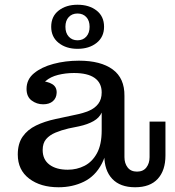

<svg xmlns="http://www.w3.org/2000/svg" viewBox="-20 -780 740 810"><path d="M162 -340Q135 -340 113.5 -356Q92 -372 92 -405Q92 -445 123.5 -471Q155 -497 205.5 -510.5Q256 -524 313 -524Q405 -524 455.5 -487Q506 -450 505 -375L409 -390Q409 -430 379.5 -451Q350 -472 292 -472Q257 -472 225 -464Q193 -456 173 -438.5Q153 -421 150 -391L149 -438Q181 -437 200.5 -425Q220 -413 219 -388Q218 -366 203 -353Q188 -340 162 -340ZM550 10Q487 10 453.5 -25.5Q420 -61 420 -125V-159H409V-305H403L409 -349V-390L505 -375V-117Q505 -91 518.5 -73.5Q532 -56 558 -56Q584 -56 597.5 -73.5Q611 -91 611 -117V-267H678V-124Q678 -61 645.5 -25.5Q613 10 550 10ZM227 10Q151 10 103 -26.5Q55 -63 55 -128Q55 -174 75.5 -203.5Q96 -233 132 -250.5Q168 -268 215 -278L299 -296Q330 -302 355 -312.5Q380 -323 394.5 -342Q409 -361 409 -390L412 -305H409Q399 -283 374.5 -269Q350 -255 313 -247L269 -238Q239 -231 214 -220.5Q189 -210 174.5 -193Q160 -176 160 -147Q160 -107 188.5 -85.5Q217 -64 266 -64Q304 -64 336.5 -80.5Q369 -97 389 -133.5Q409 -170 409 -230L437 -227Q437 -142 409.5 -89.5Q382 -37 334 -13.5Q286 10 227 10ZM307 -574Q259 -574 227.5 -599Q196 -624 196 -667Q196 -711 227.5 -735.5Q259 -760 307 -760Q356 -760 387.5 -735.5Q419 -711 419 -667Q419 -624 387.5 -599Q356 -574 307 -574ZM307 -610Q330 -610 344 -625.5Q358 -641 358 -667Q358 -693 344 -708Q330 -723 307 -723Q284 -723 270 -708Q256 -693 256 -667Q256 -641 270 -625.5Q284 -610 307 -610Z"/></svg>

Font: Montagu Slab 24pt
Style: Regular
Weight: 400
Designer: Florian Karsten
Foundry: Florian Karsten
Version: Version 1.000